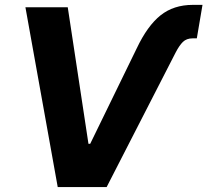

<svg xmlns="http://www.w3.org/2000/svg" viewBox="-20 -757 840 777"><path d="M533.5 -561.7Q576.5 -652.3 629.5 -694.8Q682.6 -737.3 760.4 -737.3H799.5L776.5 -601.8H759.5Q735 -601.8 720.2 -587.4Q705.5 -573 690.5 -543.9L411.6 0H213.6L82.9 -727.5H254.2L338 -175H345Z"/></svg>

Font: Inter Tight
Style: Italic
Weight: 400
Italic angle: -9.39999°
Designer: Rasmus Andersson
Foundry: rsms
Version: Version 3.002